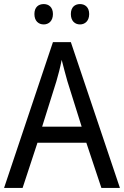

<svg xmlns="http://www.w3.org/2000/svg" viewBox="-20 -923 610 943"><path d="M149 -854C149 -820 169 -803 195 -803C219 -803 240 -820 240 -854C240 -888 219 -903 195 -903C169 -903 149 -888 149 -854ZM328 -854C328 -820 348 -803 373 -803C397 -803 418 -820 418 -854C418 -888 397 -903 373 -903C348 -903 328 -888 328 -854ZM478 0H569L328 -716H240L0 0H91L164 -222H404ZM311 -524 381 -301H187L257 -524C265 -551 276 -592 283 -629C289 -602 305 -547 311 -524Z"/></svg>

Font: Noto Sans Georgian SemiCondensed
Style: Regular
Weight: 400
Width: 4
Designer: Monotype Design Team, Akaki Razmadze
Foundry: Google LLC
Version: Version 2.005